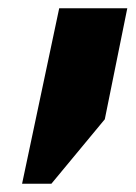

<svg xmlns="http://www.w3.org/2000/svg" viewBox="-20 -650 330 467"><path d="M33.7 -203.1 124 -629.9H289.6L234.9 -359.9L105 -203.1Z"/></svg>

Font: Open Sans Condensed ExtraBold
Style: Italic
Weight: 800
Width: 3
Italic angle: -12°
Designer: Monotype Design Team
Foundry: Monotype Imaging Inc.
Version: Version 3.003; ttfautohint (v1.8.4)